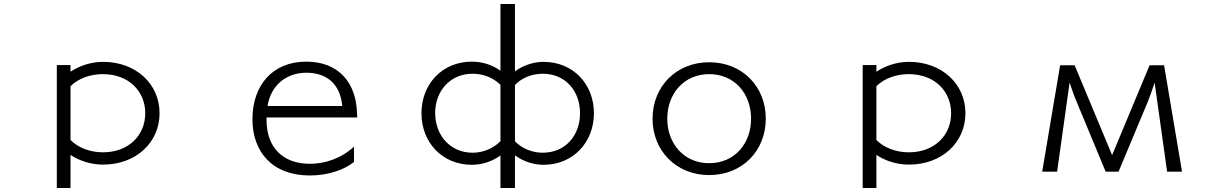

<svg xmlns="http://www.w3.org/2000/svg" viewBox="-20 -822 6040 953"><path d="M330 111V-53C376 -23 431 -5 492 -5C655 -5 772 -115 772 -260C772 -405 655 -515 492 -515C431 -515 374 -495 330 -466V-499H262V111ZM330 -394C369 -433 428 -454 491 -454C619 -454 701 -369 701 -260C701 -151 619 -66 491 -66C428 -66 369 -88 330 -127Z M1737 -94C1673 -35 1592 -9 1519 -9C1378 -9 1303 -96 1303 -226V-239H1753C1753 -244 1753 -256 1752 -261C1748 -407 1665 -516 1500 -516C1332 -516 1233 -398 1233 -230C1233 -69 1331 49 1518 49C1614 49 1692 18 1737 -18ZM1308 -296C1324 -399 1402 -461 1500 -461C1601 -461 1668 -407 1679 -296Z M2536 111V-51C2576 -22 2625 -4 2678 -4C2824 -4 2928 -115 2928 -260C2928 -405 2824 -515 2678 -515C2625 -515 2575 -496 2536 -468V-802H2464V-471C2425 -499 2376 -516 2322 -516C2176 -516 2072 -406 2072 -260C2072 -114 2176 -4 2322 -4C2376 -4 2424 -22 2464 -50V111ZM2464 -121C2429 -86 2379 -64 2326 -64C2213 -64 2140 -152 2140 -261C2140 -369 2213 -456 2326 -456C2379 -456 2429 -436 2464 -401ZM2536 -400C2570 -436 2620 -456 2674 -456C2787 -456 2859 -370 2859 -260C2859 -150 2787 -64 2674 -64C2621 -64 2570 -85 2536 -121Z M3781 -233C3781 -393 3664 -513 3500 -513C3337 -513 3219 -393 3219 -233C3219 -73 3337 47 3500 47C3664 47 3781 -73 3781 -233ZM3500 -12C3374 -12 3292 -110 3292 -233C3292 -356 3374 -454 3500 -454C3627 -454 3708 -356 3708 -233C3708 -110 3627 -12 3500 -12Z M4330 111V-53C4376 -23 4431 -5 4492 -5C4655 -5 4772 -115 4772 -260C4772 -405 4655 -515 4492 -515C4431 -515 4374 -495 4330 -466V-499H4262V111ZM4330 -394C4369 -433 4428 -454 4491 -454C4619 -454 4701 -369 4701 -260C4701 -151 4619 -66 4491 -66C4428 -66 4369 -88 4330 -127Z M5847 30 5758 -498H5686L5500 -52L5314 -498H5242L5153 30H5227L5289 -412C5299 -383 5310 -349 5323 -319L5468 30H5532L5678 -319C5689 -346 5700 -379 5711 -412L5773 30Z"/></svg>

Font: LINE Seed JP_OTF Regular
Style: Regular
Weight: 400
Designer: LY Corporation & Fontrix & Fontworks
Version: Version 1.002